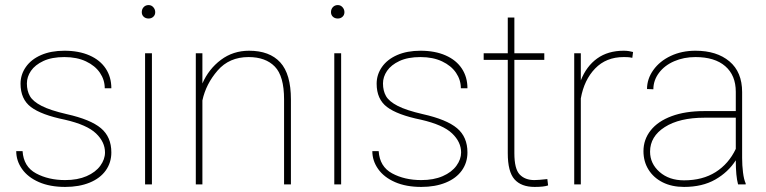

<svg xmlns="http://www.w3.org/2000/svg" viewBox="-20 -727 3022 757"><path d="M236 -255Q143 -274 102 -305Q61 -336 61 -397Q61 -433 82 -463Q103 -493 142 -510Q181 -527 234 -527Q291 -527 333 -508.5Q375 -490 397 -456.5Q419 -423 419 -379H393Q393 -412 374 -440Q355 -468 319 -485Q283 -502 234 -502Q184 -502 151 -486.5Q118 -471 102 -447.5Q86 -424 86 -398Q86 -369 98 -348Q110 -327 144 -309.5Q178 -292 243 -277Q337 -256 378 -221.5Q419 -187 419 -126Q419 -86 397 -55Q375 -24 333.5 -7Q292 10 237 10Q177 10 133.5 -9Q90 -28 67 -60.5Q44 -93 44 -131H69Q73 -70 122 -43.5Q171 -17 237 -17Q286 -17 321.5 -32.5Q357 -48 375.5 -73.5Q394 -99 394 -126Q394 -167 358.5 -201Q323 -235 236 -255Z M566 -707Q577 -707 584.5 -698.5Q592 -690 592 -679Q592 -668 584.5 -661Q577 -654 566 -654Q554 -654 546.5 -661Q539 -668 539 -679Q539 -691 546.5 -699Q554 -707 566 -707ZM552 -517H579V0H552Z M752 -517H778V-398Q803 -455 851 -491Q899 -527 962 -527Q1043 -527 1085 -481Q1127 -435 1127 -335V0H1100V-335Q1100 -427 1063.5 -464.5Q1027 -502 960 -502Q884 -502 838 -449Q792 -396 778 -331V0H752Z M1312 -707Q1323 -707 1330.5 -698.5Q1338 -690 1338 -679Q1338 -668 1330.5 -661Q1323 -654 1312 -654Q1300 -654 1292.5 -661Q1285 -668 1285 -679Q1285 -691 1292.5 -699Q1300 -707 1312 -707ZM1298 -517H1325V0H1298Z M1640 -255Q1547 -274 1506 -305Q1465 -336 1465 -397Q1465 -433 1486 -463Q1507 -493 1546 -510Q1585 -527 1638 -527Q1695 -527 1737 -508.5Q1779 -490 1801 -456.5Q1823 -423 1823 -379H1797Q1797 -412 1778 -440Q1759 -468 1723 -485Q1687 -502 1638 -502Q1588 -502 1555 -486.5Q1522 -471 1506 -447.5Q1490 -424 1490 -398Q1490 -369 1502 -348Q1514 -327 1548 -309.5Q1582 -292 1647 -277Q1741 -256 1782 -221.5Q1823 -187 1823 -126Q1823 -86 1801 -55Q1779 -24 1737.5 -7Q1696 10 1641 10Q1581 10 1537.5 -9Q1494 -28 1471 -60.5Q1448 -93 1448 -131H1473Q1477 -70 1526 -43.5Q1575 -17 1641 -17Q1690 -17 1725.5 -32.5Q1761 -48 1779.5 -73.5Q1798 -99 1798 -126Q1798 -167 1762.5 -201Q1727 -235 1640 -255Z M2087 -17Q2102 -17 2138 -21L2141 4Q2125 10 2088 10Q2035 10 2008.5 -20Q1982 -50 1982 -123V-491H1887V-517H1982V-658H2008V-517H2126V-491H2008V-123Q2008 -61 2029 -39Q2050 -17 2087 -17Z M2244 -517H2270V-410Q2292 -466 2334.5 -496.5Q2377 -527 2439 -527Q2450 -527 2459.5 -525.5Q2469 -524 2476 -522L2473 -499Q2468 -500 2462 -501Q2455 -502 2439 -502Q2370 -502 2326.5 -457Q2283 -412 2270 -339V0H2244Z M2722 -502Q2676 -502 2638 -485.5Q2600 -469 2578 -439.5Q2556 -410 2556 -375L2531 -376Q2531 -416 2556 -451Q2581 -486 2624.5 -506.5Q2668 -527 2722 -527Q2806 -527 2856 -485Q2906 -443 2906 -364V-104Q2906 -75 2909.5 -47Q2913 -19 2920 -4V0H2890Q2881 -32 2881 -95Q2851 -48 2800 -19Q2749 10 2677 10Q2629 10 2593 -8Q2557 -26 2537 -58Q2517 -90 2517 -131Q2517 -177 2545.5 -213Q2574 -249 2628 -269Q2682 -289 2756 -289H2881V-365Q2881 -430 2839.5 -466Q2798 -502 2722 -502ZM2881 -140V-263H2758Q2659 -263 2601 -226Q2543 -189 2543 -129Q2543 -82 2580.5 -49Q2618 -16 2677 -16Q2750 -16 2801.5 -48.5Q2853 -81 2881 -140Z"/></svg>

Font: FreesentationVF
Style: Regular
Weight: 400
Designer: glyphs from Roboto by Christian Robertson / Hangul glyphs from Noto Sans CJK(Source Han Sans) by Jang Soo-young and Kang
Foundry: PT&
Version: Version 2.001;Glyphs 3.3.1 (3343)